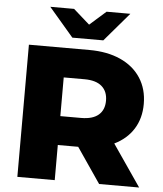

<svg xmlns="http://www.w3.org/2000/svg" viewBox="-60 -961 860 1013"><g transform="rotate(5 370.0 -454.5)"><path d="M376 -186H268V0H70V-700H390Q485 -700 555 -668.5Q625 -637 663 -578.5Q701 -520 701 -441Q701 -365 665.5 -308.5Q630 -252 564 -220L715 0H503ZM378 -544H268V-339H378Q439 -339 470 -365.5Q501 -392 501 -441Q501 -490 470 -517Q439 -544 378 -544ZM589 -909 459 -757H295L165 -909H291L377 -833L463 -909Z"/></g></svg>

Font: Idrija
Style: Regular
Weight: 800
Designer: Julieta Ulanovsky
Foundry: Julieta Ulanovsky
Version: Version 7.200